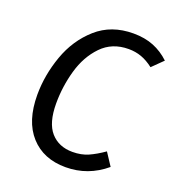

<svg xmlns="http://www.w3.org/2000/svg" viewBox="-130 -804 839 919"><g transform="rotate(20 289.5 -344.5)"><path d="M579 -630 525 -577Q494 -601 463.5 -612Q433 -623 398 -623Q314 -623 260.5 -567.5Q207 -512 183.5 -429Q160 -346 160 -260Q160 -161 201 -114.5Q242 -68 312 -68Q357 -68 392 -83.5Q427 -99 467 -127L509 -63Q420 12 306 12Q193 12 127 -61Q61 -134 61 -268Q61 -368 96.5 -468Q132 -568 207 -634.5Q282 -701 394 -701Q452 -701 497 -683Q542 -665 579 -630Z"/></g></svg>

Font: FiraGO
Style: Italic
Weight: 400
Italic angle: -8°
Designer: bBox Type GmbH
Foundry: bBox Type GmbH
Version: Version 1.001